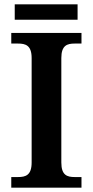

<svg xmlns="http://www.w3.org/2000/svg" viewBox="-20 -866 428 886"><path d="M48 -775H338V-846H48ZM32 0H356V-49H325C290 -49 263 -57 263 -116V-598C263 -657 290 -665 325 -665H356V-714H32V-665H63C98 -665 126 -657 126 -598V-116C126 -57 98 -49 63 -49H32Z"/></svg>

Font: Noto Serif Semi
Style: Regular
Weight: 600
Designer: Monotype Design Team
Foundry: Monotype Imaging Inc.
Version: Version 1.002